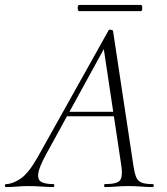

<svg xmlns="http://www.w3.org/2000/svg" viewBox="-58 -758 677 778"><path d="M-34 0Q-38 0 -38 -6Q-38 -12 -34 -12Q-8 -12 24.5 -33.5Q57 -55 94 -120L382 -635Q384 -639 391.5 -637.5Q399 -636 400 -633L483 -84Q487 -57 493.5 -41Q500 -25 515 -18.5Q530 -12 561 -12Q565 -12 565 -6Q565 0 561 0Q538 0 514 -2Q490 -4 462 -4Q434 -4 412.5 -2Q391 0 367 0Q364 0 364 -6Q364 -12 367 -12Q416 -12 428 -27Q440 -42 434 -84L361 -570L378 -587L129 -133Q100 -80 97 -54Q94 -28 111 -20Q128 -12 158 -12Q162 -12 162 -6Q162 0 157 0Q138 0 111 -2Q84 -4 58 -4Q29 -4 10.5 -2Q-8 0 -34 0ZM199 -287 214 -305H428L430 -287ZM262 -713Q259 -713 257.5 -719.5Q256 -726 257.5 -732Q259 -738 262 -738H513Q517 -738 518 -732Q519 -726 518 -719.5Q517 -713 513 -713Z"/></svg>

Font: Cormorant Garamond Light
Style: Italic
Weight: 300
Italic angle: -10°
Designer: Christian Thalmann (Catharsis Fonts)
Foundry: Catharsis Fonts
Version: Version 4.001